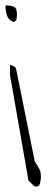

<svg xmlns="http://www.w3.org/2000/svg" viewBox="-25 -683 186 704"><path d="M11.7 -444.3Q17.6 -444.3 24.9 -440.4Q32.2 -436.5 34.2 -429.7L102.5 -90.8Q114.3 -73.2 119.6 -62.5Q125 -51.8 125 -34.2Q125 -25.4 122.1 -12.2Q119.1 1 108.4 1H104.5Q102.5 1 102.5 0Q100.6 -1 96.7 -3.9L82 -18.6Q79.1 -21.5 79.1 -22.5L11.7 -408.2ZM-4.9 -663.1Q16.6 -663.1 26.9 -657.7Q37.1 -652.3 37.1 -631.8Q37.1 -625 36.1 -615.2Q35.2 -605.5 24.4 -602.5Q4.9 -610.4 0 -627.9Q-4.9 -645.5 -4.9 -663.1Z"/></svg>

Font: Waiting for the Sunrise
Style: Regular
Weight: 300
Version: Version 1.001 2001